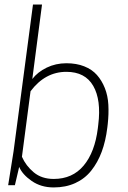

<svg xmlns="http://www.w3.org/2000/svg" viewBox="-20 -820 565 850"><path d="M166 -799.8 123 -470.2Q146.5 -501 186.5 -520.5Q226.6 -540 273.9 -540Q318.4 -540 352.8 -526.4Q387.2 -512.7 408.9 -488.3Q430.7 -463.9 444.1 -430.2Q457.5 -396.5 459.7 -356.2Q461.9 -315.9 457 -271L455.1 -254.9Q447.8 -195.3 430.2 -147.9Q412.6 -100.6 384 -64.7Q355.5 -28.8 313.2 -9.5Q271 9.8 217.8 9.8Q161.6 9.8 120.4 -18.8Q79.1 -47.4 64.9 -81.1L45.9 0H16.1L40 -149.9L126 -799.8ZM77.1 -126Q94.7 -85.9 129.6 -56.9Q164.6 -27.8 217.8 -27.8Q300.8 -27.8 350.3 -86.9Q399.9 -146 413.1 -252L415 -268.1Q428.7 -377.4 392.8 -439.7Q356.9 -502 273.9 -502Q179.7 -502 115.2 -416Z"/></svg>

Font: Cooper Hewitt
Style: Light Italic
Weight: 704
Designer: Village Type and Design LLC
Foundry: Cooper Hewitt Smithsonian Design Museum
Version: 1.000